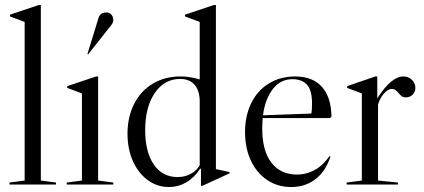

<svg xmlns="http://www.w3.org/2000/svg" viewBox="-20 -741 1702 771"><path d="M144 -721H136L20 -682V-675L79 -653V-16L18 -8V0H205V-8L144 -16Z M374 -434H366L250 -395V-388L309 -366V-16L248 -8V0H435V-8L374 -16ZM334 -523 399 -605 413 -623Q426 -638 430.5 -645.5Q435 -653 435 -660Q435 -673 427.5 -682Q420 -691 407 -691Q383 -691 376 -670L331 -524Z M784 -64 787 -63V5H793L902 -45V-50L847 -62V-721H839L723 -682V-675L782 -653V-422Q743 -434 704 -434Q642 -434 593.5 -405Q545 -376 518.5 -323.5Q492 -271 492 -204Q492 -143 513.5 -94.5Q535 -46 573 -18Q611 10 658 10Q696 10 728.5 -9Q761 -28 784 -64ZM563 -218Q563 -311 601.5 -367.5Q640 -424 703 -424Q741 -424 761.5 -400.5Q782 -377 782 -333V-77Q769 -55 745.5 -42.5Q722 -30 693 -30Q632 -30 597.5 -80.5Q563 -131 563 -218Z M1303 -114 1307 -112 1303 -101Q1283 -48 1243.5 -19Q1204 10 1149 10Q1095 10 1053 -18Q1011 -46 987.5 -96Q964 -146 964 -211Q964 -276 989 -327Q1014 -378 1060 -406Q1106 -434 1165 -434Q1235 -434 1272.5 -392.5Q1310 -351 1311 -272L1305 -267H1035Q1033 -241 1033 -226Q1033 -135 1070 -87.5Q1107 -40 1173 -40Q1207 -40 1238.5 -55.5Q1270 -71 1294 -102ZM1036 -278 1230 -285Q1233 -297 1233 -325Q1233 -379 1212.5 -401Q1192 -423 1154 -423Q1107 -423 1076 -384Q1045 -345 1036 -278Z M1648 -388Q1648 -372 1637 -361Q1626 -350 1610 -350Q1600 -350 1593.5 -354.5Q1587 -359 1580 -368Q1573 -376 1567.5 -380Q1562 -384 1554 -384Q1538 -384 1521.5 -365Q1505 -346 1498 -321V-16L1578 -8V0H1372V-8L1433 -16V-366L1374 -388V-395L1487 -434H1495V-346Q1551 -434 1600 -434Q1620 -434 1634 -420.5Q1648 -407 1648 -388Z"/></svg>

Font: Libre Caslon Display
Style: Regular
Weight: 400
Designer: Pablo Impallari, Rodrigo Fuenzalida
Foundry: Pablo Impallari, Rodrigo Fuenzalida
Version: Version 1.100; ttfautohint (v1.6) -l 8 -r 50 -G 200 -x 14 -D